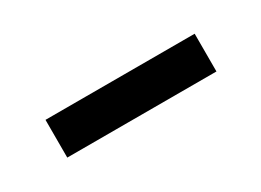

<svg xmlns="http://www.w3.org/2000/svg" viewBox="-20 -420 384 282"><g transform="rotate(-30 171.5 -279.0)"><path d="M46 -247H299V-311H46Z"/></g></svg>

Font: Noto Sans JP DemiLight
Style: Regular
Weight: 350
Designer: Ryoko NISHIZUKA 西塚涼子 (kana, bopomofo & ideographs); Paul D. Hunt (Latin, Greek & Cyrillic); Sandoll Communications 산돌커뮤니
Foundry: Adobe
Version: Version 2.004;hotconv 1.0.118;makeotfexe 2.5.65603